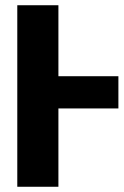

<svg xmlns="http://www.w3.org/2000/svg" viewBox="-20 -713 475 733"><path d="M432 -299H203V0H46V-693H203V-422H432Z"/></svg>

Font: Fira Sans Extra Condensed
Style: Bold
Weight: 700
Width: 1
Designer: Carrois Corporate & Edenspiekermann AG
Foundry: Carrois Corporate GbR & Edenspiekermann AG
Version: Version 4.203